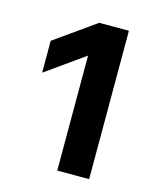

<svg xmlns="http://www.w3.org/2000/svg" viewBox="-72 -830 394 500"><g transform="rotate(15 125.0 -580.0)"><path d="M129 -380H215V-780H135L25 -702V-616L129 -690Z"/></g></svg>

Font: Golos Text VF
Style: Regular
Weight: 400
Designer: A.Korolkova, Vitaly Kuzmin
Foundry: ParaType Ltd
Version: Version 2.005